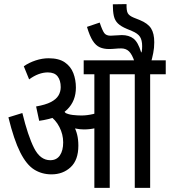

<svg xmlns="http://www.w3.org/2000/svg" viewBox="-20 -916 828 936"><path d="M515 -554V0H440V-554H388V-622H591V-554ZM217 -632Q267 -632 296 -612Q325 -592 337.5 -559.5Q350 -527 350 -489Q350 -424 307.5 -382Q265 -340 171 -327L156 -397Q202 -405 228 -418.5Q254 -432 265 -450.5Q276 -469 276 -491Q276 -524 261 -543.5Q246 -563 213 -563Q191 -563 168 -554.5Q145 -546 122 -529L96 -593Q122 -611 154 -621.5Q186 -632 217 -632ZM362 -206Q362 -136 324.5 -101Q287 -66 231 -66Q184 -66 146.5 -89.5Q109 -113 78.5 -173.5Q48 -234 21 -344L89 -365Q116 -254 146 -194.5Q176 -135 225 -135Q256 -135 272 -158.5Q288 -182 288 -222Q288 -261 269.5 -297Q251 -333 219 -354L255 -369L288 -378Q299 -367 311.5 -351Q324 -335 332 -320L339 -303Q350 -284 356 -260Q362 -236 362 -206ZM377 -353Q404 -353 434 -360Q464 -367 496 -385V-313Q470 -297 443.5 -291Q417 -285 389 -285Q370 -285 347.5 -289.5Q325 -294 304 -302L289 -356L294 -368Q312 -358 335 -355.5Q358 -353 377 -353ZM712 -554V0H637V-554H573V-622H788V-554ZM636 -615Q624 -651 609 -665.5Q594 -680 571 -680Q556 -680 541 -678.5Q526 -677 511 -677Q486 -677 466.5 -685.5Q447 -694 432 -717.5Q417 -741 404 -785L466 -806Q479 -767 488.5 -754.5Q498 -742 519 -742Q530 -742 546.5 -743.5Q563 -745 574 -745Q608 -745 630.5 -728Q653 -711 668 -661H670Q672 -669 672.5 -677Q673 -685 673 -691Q673 -720 662.5 -736.5Q652 -753 623 -765L599 -775Q570 -787 555 -801.5Q540 -816 535 -838Q530 -860 530 -895L597 -896Q596 -864 603 -851.5Q610 -839 632 -830L662 -818Q701 -802 716.5 -777.5Q732 -753 732 -710Q732 -682 727 -657.5Q722 -633 717 -615Z"/></svg>

Font: Noto Sans Devanagari ExtraCondensed
Style: Regular
Weight: 400
Width: 2
Designer: Jelle Bosma - Monotype Design Team
Foundry: Monotype Imaging Inc.
Version: Version 2.006